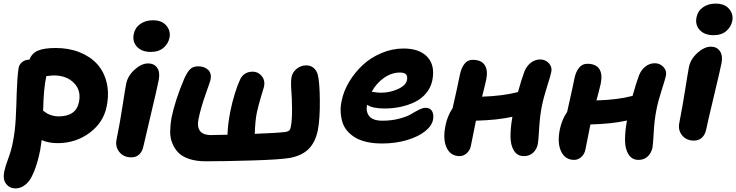

<svg xmlns="http://www.w3.org/2000/svg" viewBox="-20 -837 4099 1069"><path d="M65.9 211.9Q33.7 211.9 14.2 187Q-5.4 162.1 3.9 117.2Q8.8 91.8 25.6 46.6Q42.5 1.5 50.8 -41Q64 -105 67.6 -176.8Q71.3 -248.5 73.2 -323.2Q75.2 -397.9 83 -455.1Q85.9 -477.1 102.8 -491Q119.6 -504.9 143.1 -504.9H144Q157.2 -541 191.9 -555.4Q226.6 -569.8 290 -569.8Q363.3 -569.8 422.9 -546.1Q482.4 -522.5 520.8 -480.5Q559.1 -438.5 573.7 -377.7Q588.4 -316.9 574.2 -246.1Q557.1 -156.2 479.7 -98.1Q402.3 -40 300.8 -40Q250 -40 211.9 -57.1Q210 -39.1 204.1 -2.9Q196.8 33.2 189.2 60.5Q181.6 87.9 169.7 117.9Q157.7 147.9 144 167.2Q130.4 186.5 110.1 199.2Q89.8 211.9 65.9 211.9ZM237.8 -412.1Q222.2 -341.3 220.2 -220.2Q234.9 -210 242.7 -205.1Q250.5 -200.2 268.3 -194.6Q286.1 -189 306.2 -189Q404.3 -189 419.9 -270Q432.6 -334.5 391.1 -375.7Q349.6 -417 279.8 -417Q270 -417 237.8 -413.1Z M819.8 -547.9Q769.5 -547.9 742.9 -576.4Q716.3 -605 724.6 -647Q731.9 -683.1 761.2 -703.6Q790.5 -724.1 831.5 -724.1Q881.8 -724.1 906.5 -694.1Q931.2 -664.1 923.8 -627.9Q918 -595.2 891.1 -571.5Q864.3 -547.9 819.8 -547.9ZM710.9 39.1Q668.5 39.1 644.5 9.3Q620.6 -20.5 628.9 -60.1Q648.9 -158.7 662.8 -250.2Q676.8 -341.8 682.6 -371.1Q691.4 -415 729.7 -449.5Q768.1 -483.9 804.7 -483.9Q837.9 -483.9 855 -459.7Q872.1 -435.5 863.8 -392.1Q856.9 -354.5 820.8 -203.1Q784.7 -51.8 778.8 -23.9Q772.9 5.9 755.6 22.5Q738.3 39.1 710.9 39.1Z M1125.5 61Q1072.8 61 1033.7 48.1Q994.6 35.2 972.9 12.7Q951.2 -9.8 939 -40.3Q926.8 -70.8 927.5 -106.2Q928.2 -141.6 934.6 -180.2Q955.6 -280.8 1005.4 -397.9Q1022 -435.1 1038.3 -451.4Q1054.7 -467.8 1083.5 -467.8Q1118.2 -467.8 1138.7 -448.2Q1159.2 -428.7 1152.3 -393.1Q1151.4 -387.2 1124.5 -311.5Q1097.7 -235.8 1085.4 -174.8Q1076.2 -133.8 1092.5 -109.4Q1108.9 -85 1156.2 -85Q1174.3 -85 1246.6 -86.9Q1248 -142.6 1262.2 -215.8Q1272.9 -269.5 1287.8 -316.7Q1302.7 -363.8 1313.5 -386.2Q1333 -438 1387.2 -438Q1417 -438 1437 -413.8Q1457 -389.6 1450.2 -355Q1449.7 -352.1 1433.3 -298.6Q1417 -245.1 1409.7 -208Q1400.9 -166 1398.4 -91.8Q1523.4 -96.7 1568.4 -102.1Q1583 -104.5 1589.4 -109.6Q1595.7 -114.7 1598.6 -127.9Q1606.4 -164.6 1606 -228.5Q1605.5 -292.5 1602.1 -334Q1598.6 -375.5 1602.5 -404.8Q1607.4 -434.1 1631.3 -453.6Q1655.3 -473.1 1685.5 -473.1Q1708.5 -473.1 1725.1 -459.7Q1741.7 -446.3 1748.5 -423.8Q1759.8 -384.8 1760.7 -278.8Q1761.7 -172.9 1749.5 -111.8Q1735.8 -44.9 1698.7 -7.8Q1661.6 29.3 1595.2 42Q1543.9 51.3 1389.9 56.2Q1235.8 61 1125.5 61Z M2107.4 -38.1Q2060.5 -38.1 2022.5 -46.6Q1984.4 -55.2 1958 -71Q1931.6 -86.9 1913.1 -108.6Q1894.5 -130.4 1886.5 -157Q1878.4 -183.6 1876.7 -213.6Q1875 -243.7 1882.3 -275.9Q1893.1 -330.1 1924.3 -382.1Q1955.6 -434.1 2000 -475.3Q2044.4 -516.6 2104.2 -541.7Q2164.1 -566.9 2227.1 -566.9Q2315.9 -566.9 2359.6 -519.8Q2403.3 -472.7 2387.2 -390.1Q2378.9 -349.6 2353 -318.4Q2327.1 -287.1 2289.8 -269Q2252.4 -251 2209.7 -241.9Q2167 -232.9 2120.1 -232.9Q2053.7 -232.9 2023.4 -253.9Q2016.1 -214.8 2036.1 -189.9Q2056.2 -165 2109.4 -165Q2160.2 -165 2202.6 -176.3Q2245.1 -187.5 2267.6 -200.9Q2290 -214.4 2312 -225.6Q2334 -236.8 2349.1 -236.8Q2376 -236.8 2386 -217.5Q2396 -198.2 2391.1 -170.9Q2384.3 -135.7 2345.9 -105.5Q2307.6 -75.2 2244.4 -56.6Q2181.2 -38.1 2107.4 -38.1ZM2206.1 -433.1Q2160.6 -433.1 2118.4 -403.8Q2076.2 -374.5 2049.3 -326.2Q2083 -320.8 2100.1 -320.8Q2151.4 -320.8 2195.6 -341.1Q2239.7 -361.3 2246.1 -391.1Q2250 -412.6 2240.5 -422.9Q2231 -433.1 2206.1 -433.1Z M2539.1 32.2Q2489.3 32.2 2467 -13.9Q2444.8 -60.1 2460 -136.2Q2470.2 -190.4 2500 -234.9Q2526.4 -350.1 2541 -422.9Q2548.3 -458.5 2565.9 -481.2Q2583.5 -503.9 2611.8 -503.9Q2659.7 -503.9 2678.7 -474.9Q2697.8 -445.8 2687 -393.1Q2677.7 -351.1 2664.1 -298.8Q2776.4 -302.2 2863.8 -324.2Q2882.8 -393.1 2899.9 -439Q2911.6 -468.8 2935.1 -487.3Q2958.5 -505.9 2987.8 -505.9Q3016.6 -505.9 3035.6 -485.4Q3054.7 -464.8 3049.8 -438Q3045.9 -417.5 3026.1 -355.5Q3006.3 -293.5 2997.1 -247.1Q2985.8 -190.4 2981.9 -122.8Q2978 -55.2 2974.6 -36.1Q2969.2 -6.3 2948.7 12.9Q2928.2 32.2 2897 32.2Q2860.8 32.2 2841.8 2.2Q2822.8 -27.8 2822.3 -76.4Q2821.8 -125 2833 -187Q2753.4 -168.5 2629.9 -165Q2627 -151.4 2617.7 -104.5Q2608.4 -57.6 2602.1 -26.9Q2597.7 -1.5 2579.6 15.4Q2561.5 32.2 2539.1 32.2Z M3176.8 53.2Q3127 53.2 3104.5 6.8Q3082 -39.6 3096.7 -115.2Q3108.9 -173.3 3137.7 -213.9Q3142.6 -235.8 3151.4 -275.4Q3160.2 -314.9 3167 -345.9Q3173.8 -377 3178.7 -401.9Q3186 -437 3203.9 -459.5Q3221.7 -481.9 3249 -481.9Q3297.9 -481.9 3316.7 -453.1Q3335.4 -424.3 3324.7 -371.1Q3312 -317.4 3300.8 -277.8Q3419.9 -281.2 3502 -303.2Q3521 -372.1 3538.1 -418Q3549.8 -447.8 3573.2 -466.3Q3596.7 -484.9 3626 -484.9Q3654.3 -484.9 3673.6 -464.4Q3692.9 -443.8 3688 -417Q3684.1 -397.9 3664.1 -335.7Q3644 -273.4 3634.8 -226.1Q3623.5 -169.4 3619.9 -101.8Q3616.2 -34.2 3612.8 -15.1Q3606.4 14.6 3586.4 33.9Q3566.4 53.2 3535.2 53.2Q3499 53.2 3479.7 23.2Q3460.4 -6.8 3460 -55.4Q3459.5 -104 3470.7 -166Q3390.6 -147.5 3267.1 -144Q3263.2 -122.1 3253.9 -77.1Q3244.6 -32.2 3239.7 -5.9Q3235.4 19.5 3217.3 36.4Q3199.2 53.2 3176.8 53.2Z M3953.1 -641.1Q3902.8 -641.1 3876.2 -669.7Q3849.6 -698.2 3857.9 -740.2Q3865.2 -776.4 3894.3 -796.6Q3923.3 -816.9 3963.9 -816.9Q4015.1 -816.9 4039.8 -787.1Q4064.5 -757.3 4057.1 -721.2Q4051.3 -688.5 4024.4 -664.8Q3997.6 -641.1 3953.1 -641.1ZM3843.8 -54.2Q3801.3 -54.2 3777.6 -83.7Q3753.9 -113.3 3762.2 -152.8Q3781.2 -250.5 3795.4 -341.1Q3809.6 -431.6 3815.9 -463.9Q3824.7 -507.8 3863 -542.5Q3901.4 -577.1 3938 -577.1Q3970.7 -577.1 3988 -552.7Q4005.4 -528.3 3997.1 -484.9Q3990.7 -452.1 3955.1 -303Q3919.4 -153.8 3912.1 -117.2Q3906.2 -87.4 3888.4 -70.8Q3870.6 -54.2 3843.8 -54.2Z"/></svg>

Font: Shantell Sans Bouncy
Style: Bold Italic
Weight: 700
Italic angle: -11.31°
Designer: Stephen Nixon, Anya Danilova, Shantell Martin
Foundry: Arrow Type
Version: Version 1.006;[9816181b4]